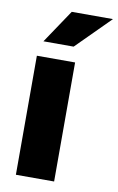

<svg xmlns="http://www.w3.org/2000/svg" viewBox="-84 -779 509 826"><g transform="rotate(10 170.5 -366.0)"><path d="M46 0H213V-520H46ZM63 -586H195L341 -732H161Z"/></g></svg>

Font: Aspekta 800
Style: Regular
Weight: 800
Designer: Ivo Dolenc
Version: Version 2.000